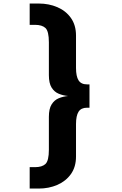

<svg xmlns="http://www.w3.org/2000/svg" viewBox="-20 -838 690 1090"><path d="M199.5 232.5H148.5V111H178.5Q219 111 238.2 92.8Q257.5 74.5 257.5 12V-174.5Q257.5 -220.5 273 -245.2Q288.5 -270 313.5 -280.2Q338.5 -290.5 366.5 -293Q338.5 -295.5 313.5 -305.8Q288.5 -316 273 -340.8Q257.5 -365.5 257.5 -411.5V-598Q257.5 -660.5 238.2 -678.8Q219 -697 178.5 -697H148.5V-818H199.5Q257.5 -818 305.8 -797.2Q354 -776.5 382.8 -735.8Q411.5 -695 411.5 -636V-452.5Q411.5 -404.5 426 -381.8Q440.5 -359 474 -359H488V-226.5H474Q440.5 -226.5 426 -203.8Q411.5 -181 411.5 -133.5V50.5Q411.5 109.5 382.8 150Q354 190.5 305.8 211.5Q257.5 232.5 199.5 232.5Z"/></svg>

Font: Trispace
Style: Bold
Weight: 700
Designer: Tyler Finck
Foundry: Etcetera Type Company
Version: Version 1.210; ttfautohint (v1.8.3)